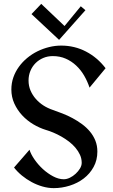

<svg xmlns="http://www.w3.org/2000/svg" viewBox="-20 -951 580 982"><path d="M520 -602.1 438 -502.9Q427.2 -535.2 410.2 -564.5Q393.1 -593.8 369.6 -615.7Q346.2 -637.7 316.4 -650.9Q286.6 -664.1 250 -664.1Q223.6 -664.1 201.2 -654.5Q178.7 -645 161.9 -628.2Q145 -611.3 135.5 -588.4Q126 -565.4 126 -539.1Q126 -511.7 136.2 -487.8Q146.5 -463.9 163.6 -444.6Q180.7 -425.3 202.9 -411.1Q225.1 -397 249 -389.2Q272.9 -380.9 299.3 -370.6Q325.7 -360.4 351.1 -346.7Q376.5 -333 399.4 -316.2Q422.4 -299.3 439.9 -278.3Q457.5 -257.3 467.8 -231.7Q478 -206.1 478 -175.8Q478 -131.8 458.7 -96.9Q439.5 -62 408.2 -38.1Q377 -14.2 336.7 -1.5Q296.4 11.2 254.9 11.2Q226.6 11.2 197.5 2.9Q168.5 -5.4 141.8 -19.8Q115.2 -34.2 92 -53.2Q68.8 -72.3 51.8 -94.2L130.9 -185.1Q138.2 -161.6 156.5 -135.3Q174.8 -108.9 199.2 -86.4Q223.6 -64 251.7 -49.1Q279.8 -34.2 306.2 -34.2Q321.3 -34.2 337.4 -42Q353.5 -49.8 366.9 -62.3Q380.4 -74.7 389.2 -89.4Q397.9 -104 397.9 -118.2Q397.9 -139.6 389.2 -158.9Q380.4 -178.2 366 -195.3Q351.6 -212.4 332.8 -226.8Q314 -241.2 293.7 -252.7Q273.4 -264.2 253.2 -272.7Q232.9 -281.2 215.8 -286.1Q182.1 -296.4 150.1 -315.4Q118.2 -334.5 93.3 -361.3Q68.4 -388.2 53.2 -421.6Q38.1 -455.1 38.1 -493.2Q38.1 -525.9 48.3 -555.2Q58.6 -584.5 76.7 -609.4Q94.7 -634.3 119.1 -654.5Q143.6 -674.8 171.9 -688.7Q200.2 -702.6 231 -710.2Q261.7 -717.8 293 -717.8Q361.3 -717.8 419.9 -687.3Q478.5 -656.7 520 -602.1ZM417 -898.9 282.2 -747.1 141.1 -878.9 190.9 -931.2 310.1 -817.9 393.1 -918.9Z"/></svg>

Font: Redressed
Style: Regular
Weight: 400
Designer: Astigmatic (AOETI)
Foundry: Astigmatic (AOETI)
Version: Version 1.000